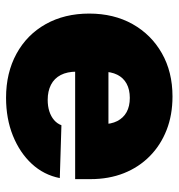

<svg xmlns="http://www.w3.org/2000/svg" viewBox="2 -575 584 628"><g transform="rotate(90 294.0 -261.0)"><path d="M299.8 11.2Q218.3 11.2 155.8 -22.9Q93.3 -57.1 58.8 -118.7Q24.4 -180.2 24.4 -260.7Q24.4 -341.3 58.8 -402.6Q93.3 -463.9 154.3 -498.5Q215.3 -533.2 295.4 -533.2Q356 -533.2 405.3 -513.9Q454.6 -494.6 490.7 -459Q526.9 -423.3 546.4 -374.3Q565.9 -325.2 565.9 -265.1V-214.8H82.5V-323.7H476.6L386.2 -303.7Q386.2 -332.5 376 -352.5Q365.7 -372.6 346.7 -383.1Q327.6 -393.6 300.3 -393.6Q272.9 -393.6 253.7 -383.1Q234.4 -372.6 224.4 -352.5Q214.4 -332.5 214.4 -303.7V-219.2Q214.4 -189 225.3 -167.7Q236.3 -146.5 257.3 -135.7Q278.3 -125 306.6 -125Q327.6 -125 344.2 -130.4Q360.8 -135.7 372.6 -145.8Q384.3 -155.8 389.6 -169.9L562.5 -164.6Q552.2 -112.3 515.9 -73Q479.5 -33.7 423.8 -11.2Q368.2 11.2 299.8 11.2Z"/></g></svg>

Font: Inter 28pt Black
Style: Regular
Weight: 900
Designer: Rasmus Andersson
Foundry: rsms
Version: Version 4.001;git-66647c0bb